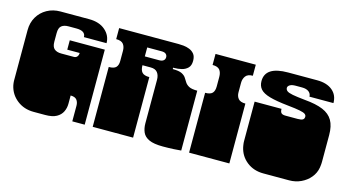

<svg xmlns="http://www.w3.org/2000/svg" viewBox="-80 -1030 2449 1345"><g transform="rotate(15 1145.0 -358.0)"><path d="M218 6Q148 6 97.5 -33.5Q47 -73 33 -135Q32 -140 31 -146.5Q30 -153 29.5 -159.5Q29 -166 29 -170V-171Q29 -178 29 -179.5Q29 -181 29 -186.5Q29 -192 29 -209V-260Q29 -277 29 -281.5Q29 -286 29 -288Q29 -290 29 -296V-297Q29 -304 29 -305.5Q29 -307 29 -312.5Q29 -318 29 -334V-536Q29 -590 53.5 -632Q78 -674 121 -698Q164 -722 218 -722H426Q500 -722 543.5 -684Q587 -646 587 -591H423Q423 -636 356 -636H299Q267 -636 249 -621.5Q231 -607 231 -569V-506Q231 -469 249 -454Q267 -439 299 -439H390Q406 -439 414.5 -449.5Q423 -460 423 -476H333V-544H587V-334Q587 -318 587 -312.5Q587 -307 587 -305.5Q587 -304 587 -297V-296Q587 -290 587 -288Q587 -286 587 -281.5Q587 -277 587 -260V0H497V-113Q497 -139 484 -155.5Q471 -172 439 -172V-112Q439 -81 426 -54Q413 -27 383.5 -10.5Q354 6 302 6Z M1155 6Q1089 6 1054.5 -10Q1020 -26 1007.5 -54.5Q995 -83 995 -119V-135Q995 -152 995 -156.5Q995 -161 995 -163Q995 -165 995 -171V-172Q995 -179 995 -180.5Q995 -182 995 -187.5Q995 -193 995 -209V-260Q995 -277 995 -281.5Q995 -286 995 -288Q995 -290 995 -296V-297Q995 -304 995 -305.5Q995 -307 995 -312.5Q995 -318 995 -334V-434Q995 -467 979.5 -487Q964 -507 930 -507H870Q870 -472 885 -455.5Q900 -439 938 -439V0H645V-135Q645 -152 645 -156.5Q645 -161 645 -163Q645 -165 645 -171V-172Q645 -179 645 -180.5Q645 -182 645 -187.5Q645 -193 645 -209V-260Q645 -277 645 -281.5Q645 -286 645 -288Q645 -290 645 -296V-297Q645 -304 645 -305.5Q645 -307 645 -312.5Q645 -318 645 -334V-434Q683 -434 697.5 -449.5Q712 -465 712 -495V-569Q712 -599 697.5 -617.5Q683 -636 645 -636V-716H1076Q1091 -716 1112.5 -714Q1134 -712 1155.5 -703.5Q1177 -695 1191 -677.5Q1205 -660 1205 -628Q1205 -594 1187.5 -576.5Q1170 -559 1143.5 -552.5Q1117 -546 1090 -546H1082V-536Q1127 -536 1148 -525.5Q1169 -515 1178.5 -500Q1188 -485 1197.5 -470Q1207 -455 1226 -444.5Q1245 -434 1287 -434V0Q1272 2 1234.5 4Q1197 6 1155 6ZM870 -571H975Q994 -571 1005 -579.5Q1016 -588 1016 -604Q1016 -618 1006 -627Q996 -636 975 -636H870Z M1344 0V-135Q1344 -152 1344 -156.5Q1344 -161 1344 -163Q1344 -165 1344 -171V-172Q1344 -179 1344 -180.5Q1344 -182 1344 -187.5Q1344 -193 1344 -209V-260Q1344 -277 1344 -281.5Q1344 -286 1344 -288Q1344 -290 1344 -296V-297Q1344 -304 1344 -305.5Q1344 -307 1344 -312.5Q1344 -318 1344 -334V-434Q1382 -434 1396.5 -450Q1411 -466 1411 -498V-567Q1411 -599 1396.5 -617.5Q1382 -636 1344 -636V-716H1636V-636Q1599 -636 1584 -615.5Q1569 -595 1569 -567V-498Q1569 -470 1584 -452Q1599 -434 1636 -434V0Z M1884 6Q1814 6 1764 -33Q1714 -72 1700 -135Q1699 -142 1697.5 -149.5Q1696 -157 1695.5 -165Q1695 -173 1695 -178V-180Q1695 -183 1695 -186Q1695 -189 1695 -194.5Q1695 -200 1695 -209V-260Q1695 -277 1695 -281.5Q1695 -286 1695 -288Q1695 -290 1695 -296V-297Q1695 -304 1695 -305.5Q1695 -307 1695 -312.5Q1695 -318 1695 -334V-464H1890Q1890 -442 1899 -433.5Q1908 -425 1930 -425H2017Q2043 -425 2054 -431.5Q2065 -438 2065 -454Q2065 -465 2055 -472.5Q2045 -480 2015.5 -486Q1986 -492 1927 -498Q1841 -507 1792.5 -521Q1744 -535 1724 -558Q1704 -581 1704 -616Q1704 -722 1869 -722H2080Q2150 -722 2190.5 -688.5Q2231 -655 2231 -597H2057Q2057 -619 2039.5 -632.5Q2022 -646 1990 -646H1944Q1916 -646 1902 -637Q1888 -628 1888 -616Q1888 -603 1899 -594Q1910 -585 1941 -579Q1972 -573 2031 -567Q2114 -560 2164 -539Q2214 -518 2237 -478Q2260 -438 2260 -373V-334Q2260 -318 2260 -312.5Q2260 -307 2260 -305.5Q2260 -304 2260 -297V-296Q2260 -290 2260 -288Q2260 -286 2260 -281.5Q2260 -277 2260 -260V-209Q2260 -200 2260 -194.5Q2260 -189 2260 -186Q2260 -183 2260 -180V-178Q2260 -173 2259.5 -165Q2259 -157 2258 -149.5Q2257 -142 2256 -135Q2249 -95 2222.5 -63Q2196 -31 2156.5 -12.5Q2117 6 2071 6Z"/></g></svg>

Font: Danfo
Style: Regular
Weight: 400
Designer: Seyi Olusanya, David Udoh, Eyiyemi Adegbite, Mirko Velimirović
Version: Version 1.000